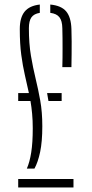

<svg xmlns="http://www.w3.org/2000/svg" viewBox="-20 -824 403 844"><path d="M98 -83Q110.5 -111 117.2 -153.8Q124 -196.5 124 -260Q124 -294.5 121.2 -324.2Q118.5 -354 114 -380H60V-415H107Q98.5 -454.5 89.2 -494.5Q80 -534.5 73.5 -582.8Q67 -631 67 -696Q67 -746.5 88.2 -772.8Q109.5 -799 155 -804V-767.5Q129.5 -763.5 118.2 -747.8Q107 -732 107 -700Q107 -632 116 -579Q125 -526 136.5 -478.8Q148 -431.5 157 -381.5Q166 -331.5 166 -269Q166 -201.5 156.5 -156.2Q147 -111 131.5 -83ZM60 0V-37H303V0ZM193 -380Q191.5 -389 190 -397.5Q188.5 -406 187 -415H251V-380ZM254 -529Q254.5 -548 254.8 -569.2Q255 -590.5 255 -612.8Q255 -635 254.8 -657Q254.5 -679 254 -700Q253.5 -732.5 241.2 -748.2Q229 -764 201 -767.5V-804Q249.5 -799.5 271 -773.8Q292.5 -748 294 -696Q295 -669.5 295 -641.8Q295 -614 294.8 -585.8Q294.5 -557.5 294 -529Z"/></svg>

Font: Big Shoulders Stencil Text SC Thin
Style: Regular
Weight: 100
Designer: Patric King
Foundry: XO Type Co
Version: Version 2.001